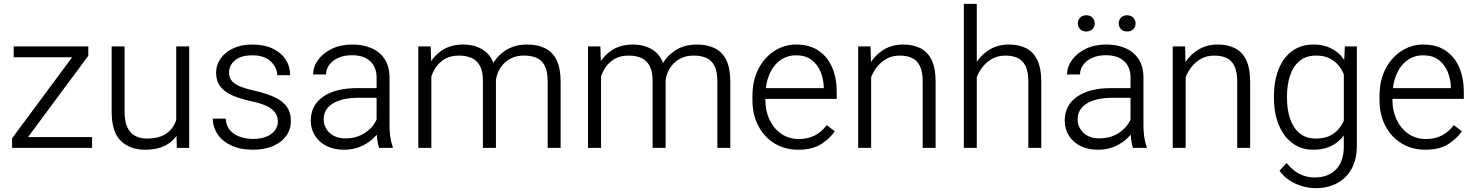

<svg xmlns="http://www.w3.org/2000/svg" viewBox="-20 -770 7682 1000"><path d="M459.5 0H67.9V-56.2H459.5ZM84.5 0H43V-49.8L397.5 -528.3H439.9V-479.5ZM410.2 -471.7H51.3V-528.3H410.2Z M897.9 -528.3H965.3V0H900.9L897.9 -122.1ZM942.9 -224.6Q942.9 -157.2 922.1 -104.2Q901.4 -51.3 855.7 -20.8Q810.1 9.8 734.9 9.8Q657.2 9.8 609.4 -36.1Q561.5 -82 561.5 -189.5V-528.3H628.9V-188.5Q628.9 -134.8 644.8 -104Q660.6 -73.2 686.8 -60.8Q712.9 -48.3 743.7 -48.3Q806.6 -48.3 843 -72.3Q879.4 -96.2 894.8 -136.5Q910.2 -176.8 910.2 -223.6Z M1297.4 9.8Q1229.5 9.8 1182.6 -13.2Q1135.7 -36.1 1111.8 -73.2Q1087.9 -110.4 1087.9 -152.3H1155.3Q1158.2 -112.3 1180.2 -89.1Q1202.1 -65.9 1233.9 -56.2Q1265.6 -46.4 1297.4 -46.4Q1339.8 -46.4 1368.9 -58.8Q1397.9 -71.3 1412.6 -91.8Q1427.2 -112.3 1427.2 -136.2Q1427.2 -157.2 1417 -177Q1406.7 -196.8 1377.7 -213.4Q1348.6 -230 1291.5 -242.2Q1232.9 -254.4 1191.2 -272.7Q1149.4 -291 1127.4 -319.6Q1105.5 -348.1 1105.5 -391.6Q1105.5 -431.6 1128.7 -464.8Q1151.9 -498 1194.3 -518.1Q1236.8 -538.1 1294.4 -538.1Q1356 -538.1 1400.1 -517.1Q1444.3 -496.1 1467.8 -460Q1491.2 -423.8 1491.2 -378.4H1423.8Q1423.8 -417.5 1390.4 -449.7Q1356.9 -481.9 1294.4 -481.9Q1251.5 -481.9 1224.6 -468.8Q1197.8 -455.6 1185.3 -435.3Q1172.9 -415 1172.9 -393.6Q1172.9 -371.6 1183.3 -354.2Q1193.8 -336.9 1222.9 -323.2Q1252 -309.6 1308.6 -296.9Q1373 -282.2 1414.1 -262Q1455.1 -241.7 1475.1 -212.2Q1495.1 -182.6 1495.1 -140.1Q1495.1 -96.2 1470.7 -62.3Q1446.3 -28.3 1401.9 -9.3Q1357.4 9.8 1297.4 9.8Z M1941.4 -365.7Q1941.4 -419.9 1908.2 -451.2Q1875 -482.4 1812 -482.4Q1772.9 -482.4 1742.7 -469Q1712.4 -455.6 1695.3 -432.6Q1678.2 -409.7 1678.2 -382.3H1610.8Q1610.8 -421.9 1636.5 -457.5Q1662.1 -493.2 1708 -515.6Q1753.9 -538.1 1815.4 -538.1Q1872.1 -538.1 1915.8 -518.8Q1959.5 -499.5 1984.1 -461.2Q2008.8 -422.9 2008.8 -364.7V-111.8Q2008.8 -85 2013.2 -55.4Q2017.6 -25.9 2025.4 -6.3V0H1954.1Q1948.2 -17.1 1944.8 -43.5Q1941.4 -69.8 1941.4 -93.8ZM1955.6 -260.7H1848.6Q1762.2 -260.7 1714.1 -231.4Q1666 -202.1 1666 -148.9Q1666 -107.4 1696.3 -78.4Q1726.6 -49.3 1779.8 -49.3Q1826.2 -49.3 1862.1 -67.1Q1897.9 -85 1920.7 -113.5Q1943.4 -142.1 1950.2 -173.8L1979 -137.2Q1973.6 -114.3 1957.3 -88.9Q1940.9 -63.5 1914.6 -41Q1888.2 -18.6 1852.3 -4.4Q1816.4 9.8 1771.5 9.8Q1719.2 9.8 1680.2 -10Q1641.1 -29.8 1619.9 -64.5Q1598.6 -99.1 1598.6 -141.6Q1598.6 -221.7 1663.1 -266.4Q1727.5 -311 1838.9 -311H1955.6Z M2226.6 0H2158.7V-528.3H2223.1L2226.6 -420.4ZM2181.2 -304.7Q2184.1 -369.6 2209.2 -422.6Q2234.4 -475.6 2280.5 -506.8Q2326.7 -538.1 2392.6 -538.1Q2468.8 -538.1 2515.9 -494.6Q2563 -451.2 2563 -352.1V0H2495.1V-349.1Q2495.1 -398.4 2479.5 -427.2Q2463.9 -456.1 2435.8 -468.3Q2407.7 -480.5 2370.6 -480.5Q2327.6 -480.5 2297.9 -463.4Q2268.1 -446.3 2249.5 -418.5Q2231 -390.6 2222.4 -357.9Q2213.9 -325.2 2213.4 -293.9ZM2516.6 -335Q2519.5 -387.7 2544.9 -434.1Q2570.3 -480.5 2616.2 -509.3Q2662.1 -538.1 2725.6 -538.1Q2781.2 -538.1 2820.3 -518.1Q2859.4 -498 2879.6 -455.8Q2899.9 -413.6 2899.9 -345.2V0H2832.5V-345.7Q2832.5 -398.4 2816.9 -428Q2801.3 -457.5 2773.2 -469.2Q2745.1 -481 2708 -480.5Q2672.4 -480.5 2645.3 -467.8Q2618.2 -455.1 2600.1 -434.6Q2582 -414.1 2572.5 -389.6Q2563 -365.2 2562 -340.8Z M3110.4 0H3042.5V-528.3H3106.9L3110.4 -420.4ZM3064.9 -304.7Q3067.9 -369.6 3093 -422.6Q3118.2 -475.6 3164.3 -506.8Q3210.4 -538.1 3276.4 -538.1Q3352.5 -538.1 3399.7 -494.6Q3446.8 -451.2 3446.8 -352.1V0H3378.9V-349.1Q3378.9 -398.4 3363.3 -427.2Q3347.7 -456.1 3319.6 -468.3Q3291.5 -480.5 3254.4 -480.5Q3211.4 -480.5 3181.6 -463.4Q3151.9 -446.3 3133.3 -418.5Q3114.7 -390.6 3106.2 -357.9Q3097.7 -325.2 3097.2 -293.9ZM3400.4 -335Q3403.3 -387.7 3428.7 -434.1Q3454.1 -480.5 3500 -509.3Q3545.9 -538.1 3609.4 -538.1Q3665 -538.1 3704.1 -518.1Q3743.2 -498 3763.4 -455.8Q3783.7 -413.6 3783.7 -345.2V0H3716.3V-345.7Q3716.3 -398.4 3700.7 -428Q3685.1 -457.5 3657 -469.2Q3628.9 -481 3591.8 -480.5Q3556.2 -480.5 3529.1 -467.8Q3502 -455.1 3483.9 -434.6Q3465.8 -414.1 3456.3 -389.6Q3446.8 -365.2 3445.8 -340.8Z M4137.2 9.8Q4067.4 9.8 4013.4 -23.4Q3959.5 -56.6 3929.2 -115Q3898.9 -173.3 3898.9 -248V-269.5Q3898.9 -352.1 3930.7 -412.4Q3962.4 -472.7 4014.4 -505.4Q4066.4 -538.1 4126.5 -538.1Q4196.3 -538.1 4243.4 -506.1Q4290.5 -474.1 4314.2 -418.7Q4337.9 -363.3 4337.9 -292V-254.9H3939.5V-311H4270.5V-317.4Q4269 -359.4 4253.4 -397Q4237.8 -434.6 4206.5 -458.3Q4175.3 -481.9 4126.5 -481.9Q4079.1 -481.9 4043 -455.6Q4006.8 -429.2 3986.6 -381.3Q3966.3 -333.5 3966.3 -269.5V-248Q3966.3 -192.4 3988 -146.5Q4009.8 -100.6 4049.1 -73.2Q4088.4 -45.9 4140.6 -45.9Q4187.5 -45.9 4222.9 -64Q4258.3 -82 4286.1 -118.2L4327.6 -86.4Q4302.2 -47.9 4256.3 -19Q4210.4 9.8 4137.2 9.8Z M4517.1 0H4449.7V-528.3H4514.2L4517.1 -415.5ZM4472.7 -304.7Q4475.6 -369.6 4502.4 -422.6Q4529.3 -475.6 4575.9 -506.8Q4622.6 -538.1 4684.1 -538.1Q4736.8 -538.1 4774.7 -518.6Q4812.5 -499 4832.8 -456.5Q4853 -414.1 4853 -344.7V0H4785.6V-345.2Q4785.6 -396 4771.2 -425.8Q4756.8 -455.6 4730.2 -468Q4703.6 -480.5 4666.5 -480.5Q4627 -480.5 4596.7 -463.4Q4566.4 -446.3 4545.4 -418.5Q4524.4 -390.6 4513.4 -357.9Q4502.4 -325.2 4502 -293.9Z M5067.4 0H5000V-750H5067.4ZM5022.9 -304.7Q5025.9 -369.6 5052.7 -422.6Q5079.6 -475.6 5126.2 -506.8Q5172.9 -538.1 5234.4 -538.1Q5287.1 -538.1 5325 -518.6Q5362.8 -499 5383.1 -456.5Q5403.3 -414.1 5403.3 -344.7V0H5335.9V-345.2Q5335.9 -396 5321.5 -425.8Q5307.1 -455.6 5280.5 -468Q5253.9 -480.5 5216.8 -480.5Q5177.2 -480.5 5147 -463.4Q5116.7 -446.3 5095.7 -418.5Q5074.7 -390.6 5063.7 -357.9Q5052.7 -325.2 5052.2 -293.9Z M5868.2 -365.7Q5868.2 -419.9 5835 -451.2Q5801.8 -482.4 5738.8 -482.4Q5699.7 -482.4 5669.4 -469Q5639.2 -455.6 5622.1 -432.6Q5605 -409.7 5605 -382.3H5537.6Q5537.6 -421.9 5563.2 -457.5Q5588.9 -493.2 5634.8 -515.6Q5680.7 -538.1 5742.2 -538.1Q5798.8 -538.1 5842.5 -518.8Q5886.2 -499.5 5910.9 -461.2Q5935.5 -422.9 5935.5 -364.7V-111.8Q5935.5 -85 5939.9 -55.4Q5944.3 -25.9 5952.1 -6.3V0H5880.9Q5875 -17.1 5871.6 -43.5Q5868.2 -69.8 5868.2 -93.8ZM5882.3 -260.7H5775.4Q5689 -260.7 5640.9 -231.4Q5592.8 -202.1 5592.8 -148.9Q5592.8 -107.4 5623 -78.4Q5653.3 -49.3 5706.5 -49.3Q5752.9 -49.3 5788.8 -67.1Q5824.7 -85 5847.4 -113.5Q5870.1 -142.1 5877 -173.8L5905.8 -137.2Q5900.4 -114.3 5884 -88.9Q5867.7 -63.5 5841.3 -41Q5814.9 -18.6 5779.1 -4.4Q5743.2 9.8 5698.2 9.8Q5646 9.8 5606.9 -10Q5567.9 -29.8 5546.6 -64.5Q5525.4 -99.1 5525.4 -141.6Q5525.4 -221.7 5589.8 -266.4Q5654.3 -311 5765.6 -311H5882.3ZM5850.1 -606Q5829.6 -606 5818.1 -618.2Q5806.6 -630.4 5806.6 -647.9Q5806.6 -665.5 5818.1 -678Q5829.6 -690.4 5850.1 -690.4Q5871.1 -690.4 5882.8 -678Q5894.5 -665.5 5894.5 -647.9Q5894.5 -630.4 5882.8 -618.2Q5871.1 -606 5850.1 -606ZM5637.7 -606Q5616.7 -606 5605.2 -618.2Q5593.8 -630.4 5593.8 -647.9Q5593.8 -665.5 5605.2 -678Q5616.7 -690.4 5637.7 -690.4Q5658.2 -690.4 5669.9 -678Q5681.6 -665.5 5681.6 -647.9Q5681.6 -630.4 5669.9 -618.2Q5658.2 -606 5637.7 -606Z M6155.3 0H6087.9V-528.3H6152.3L6155.3 -415.5ZM6110.8 -304.7Q6113.8 -369.6 6140.6 -422.6Q6167.5 -475.6 6214.1 -506.8Q6260.7 -538.1 6322.3 -538.1Q6375 -538.1 6412.8 -518.6Q6450.7 -499 6470.9 -456.5Q6491.2 -414.1 6491.2 -344.7V0H6423.8V-345.2Q6423.8 -396 6409.4 -425.8Q6395 -455.6 6368.4 -468Q6341.8 -480.5 6304.7 -480.5Q6265.1 -480.5 6234.9 -463.4Q6204.6 -446.3 6183.6 -418.5Q6162.6 -390.6 6151.6 -357.9Q6140.6 -325.2 6140.1 -293.9Z M6831.5 210Q6800.3 210 6765.1 200.4Q6730 190.9 6698.2 170.7Q6666.5 150.4 6644 119.1L6681.2 79.1Q6713.4 118.7 6749.8 136.5Q6786.1 154.3 6826.7 154.3Q6898.9 154.3 6939 111.8Q6979 69.3 6979 -6.8V-412.1L6984.4 -528.3H7046.9V-9.8Q7046.9 59.1 7020 108.4Q6993.2 157.7 6944.6 183.8Q6896 210 6831.5 210ZM6819.8 9.8Q6756.8 9.8 6710.9 -24.7Q6665 -59.1 6640.1 -119.6Q6615.2 -180.2 6615.2 -258.8V-269Q6615.2 -350.6 6640.1 -411.1Q6665 -471.7 6710.9 -504.9Q6756.8 -538.1 6820.8 -538.1Q6868.2 -538.1 6904.3 -522.2Q6940.4 -506.3 6966.1 -477.1Q6991.7 -447.8 7007.6 -406.7Q7023.4 -365.7 7030.8 -315.4V-206.1Q7022.9 -142.6 6997.6 -94Q6972.2 -45.4 6928 -17.8Q6883.8 9.8 6819.8 9.8ZM6834 -48.3Q6882.8 -48.3 6915 -67.4Q6947.3 -86.4 6966.8 -118.4Q6986.3 -150.4 6996.1 -188V-331.1Q6990.2 -356.9 6979.2 -383.3Q6968.3 -409.7 6949.5 -431.6Q6930.7 -453.6 6902.6 -467Q6874.5 -480.5 6835 -480.5Q6782.2 -480.5 6748.5 -452.4Q6714.8 -424.3 6699 -376.2Q6683.1 -328.1 6683.1 -269V-258.8Q6683.1 -199.7 6699 -152.1Q6714.8 -104.5 6748.3 -76.4Q6781.7 -48.3 6834 -48.3Z M7403.3 9.8Q7333.5 9.8 7279.5 -23.4Q7225.6 -56.6 7195.3 -115Q7165 -173.3 7165 -248V-269.5Q7165 -352.1 7196.8 -412.4Q7228.5 -472.7 7280.5 -505.4Q7332.5 -538.1 7392.6 -538.1Q7462.4 -538.1 7509.5 -506.1Q7556.6 -474.1 7580.3 -418.7Q7604 -363.3 7604 -292V-254.9H7205.6V-311H7536.6V-317.4Q7535.2 -359.4 7519.5 -397Q7503.9 -434.6 7472.7 -458.3Q7441.4 -481.9 7392.6 -481.9Q7345.2 -481.9 7309.1 -455.6Q7272.9 -429.2 7252.7 -381.3Q7232.4 -333.5 7232.4 -269.5V-248Q7232.4 -192.4 7254.2 -146.5Q7275.9 -100.6 7315.2 -73.2Q7354.5 -45.9 7406.7 -45.9Q7453.6 -45.9 7489 -64Q7524.4 -82 7552.2 -118.2L7593.8 -86.4Q7568.4 -47.9 7522.5 -19Q7476.6 9.8 7403.3 9.8Z"/></svg>

Font: Heebo Light
Style: Regular
Weight: 300
Designer: Oded Ezer
Foundry: Ezer Type House
Version: Version 3.100